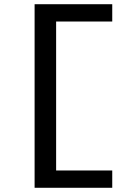

<svg xmlns="http://www.w3.org/2000/svg" viewBox="-20 -690 640 910"><path d="M144 200H512V118H246V-588H512V-670H144Z"/></svg>

Font: LT Wave Mono
Style: Regular
Weight: 400
Designer: Daniel Lyons
Version: Version 2.5 (Glyphs App)